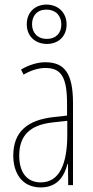

<svg xmlns="http://www.w3.org/2000/svg" viewBox="-20 -809 408 839"><path d="M185 -617C235 -617 271 -650 271 -702C271 -755 233 -789 183 -789C135 -789 97 -757 97 -703C97 -648 137 -617 185 -617ZM185 -639C142 -639 120 -668 120 -703C120 -740 142 -767 183 -767C223 -767 248 -741 248 -702C248 -664 224 -639 185 -639ZM178 -537C144 -537 105 -525 72 -505L83 -483C121 -505 154 -512 178 -512C246 -512 273 -475 273 -355V-304L211 -297C101 -284 38 -234 38 -129C38 -57 73 10 158 10C234 10 262 -43 275 -93H277L278 0H299V-358C299 -489 262 -537 178 -537ZM210 -274 274 -281V-220C274 -97 242 -12 158 -12C99 -12 64 -54 64 -129C64 -217 111 -263 210 -274Z"/></svg>

Font: Noto Sans Bengali ExtraCondensed Thin
Style: Regular
Weight: 100
Width: 2
Designer: Joana Ranito - Universal Thirst; Jelle Bosma - Monotype Design Team
Foundry: Universal Thirst ehf.
Version: Version 3.000